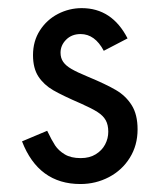

<svg xmlns="http://www.w3.org/2000/svg" viewBox="-20 -445 390 477"><path d="M34.7 -93.8 97.2 -120.1Q108.4 -96.7 116.9 -83.7Q125.5 -70.8 140.9 -61.5Q156.2 -52.2 180.7 -52.2Q202.6 -52.2 218 -61.8Q233.4 -71.3 241.2 -86.2Q249 -101.1 249 -117.7Q249 -134.8 242.7 -146.2Q236.3 -157.7 222.2 -166.7Q208 -175.8 181.6 -187.5Q135.3 -207.5 112.1 -220.9Q88.9 -234.4 75.4 -254.9Q62 -275.4 62 -308.1Q62 -342.8 79.1 -369.4Q96.2 -396 124 -410.4Q151.9 -424.8 183.1 -424.8Q258.3 -424.8 296.9 -349.6L237.8 -318.8Q215.8 -360.4 180.2 -360.4Q158.2 -360.4 144.3 -346.4Q130.4 -332.5 130.4 -314Q130.4 -300.8 137 -291.3Q143.6 -281.7 157.5 -273.7Q171.4 -265.6 197.3 -254.9Q243.2 -235.8 267.8 -221.4Q292.5 -207 307.1 -183.8Q321.8 -160.6 321.8 -123.5Q321.8 -84 302.5 -53Q283.2 -22 250.5 -4.9Q217.8 12.2 179.7 12.2Q75.7 12.2 34.7 -93.8Z"/></svg>

Font: NMS Futura Pro Book
Style: Regular
Weight: 400
Designer: Blend3rman
Version: Version 0.1